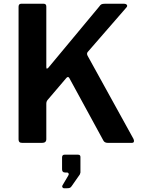

<svg xmlns="http://www.w3.org/2000/svg" viewBox="-20 -762 769 1024"><path d="M692 -21Q696 -12 694 -6Q692 0 682 0H556Q537 0 531 -13L349 -347Q342 -357 332 -344L234 -229Q227 -221 227 -209V-20Q227 0 204 0H99Q88 0 83.5 -4.5Q79 -9 79 -18V-726Q79 -742 93 -742H213Q227 -742 227 -727V-405Q227 -396 230 -396Q233 -396 238 -401L510 -728Q515 -736 521 -739Q527 -742 539 -742H641Q652 -742 656.5 -736Q661 -730 654 -722L448 -485Q441 -477 447 -465L692 -21ZM321 242Q316 242 313 237Q310 232 313 227L342 178Q348 170 346 164Q344 158 336 158H327Q311 158 311 141V78Q311 63 324 63H396Q409 63 409 75V158Q409 160 407.5 163Q406 166 406 168L362 231Q358 237 353 239.5Q348 242 337 242Z"/></svg>

Font: Libre Franklin Thin SemiBold
Style: Regular
Weight: 600
Version: Version 3.000